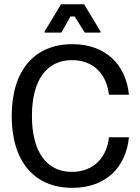

<svg xmlns="http://www.w3.org/2000/svg" viewBox="-20 -870 657 902"><path d="M268.3 -716.7 310.8 -792.5H330.8L378.3 -716.7H452.5V-721.7L375 -850H266.7L189.2 -721.7V-716.7ZM320 12.5C475.8 12.5 571.7 -82.5 585.8 -225H491.7C482.5 -132.5 421.7 -62.5 317.5 -62.5C199.2 -62.5 130 -156.7 130 -325C130 -491.7 197.5 -587.5 318.3 -587.5C416.7 -587.5 480.8 -524.2 491.7 -425H585.8C571.7 -567.5 475 -662.5 320 -662.5C141.7 -662.5 35 -539.2 35 -325C35 -111.7 140.8 12.5 320 12.5Z"/></svg>

Font: Familjen Grotesk
Style: Regular
Weight: 400
Designer: Anders Wikstroem, Jonas Baeckman, Matilda Gysing, Kristian Moeller
Foundry: Familjen STHLM AB
Version: Version 2.000